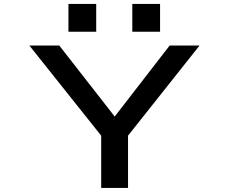

<svg xmlns="http://www.w3.org/2000/svg" viewBox="-20 -924 1140 944"><path d="M477.5 0V-257L124.5 -700H271.5L544 -351L814 -700H961L609.5 -257V0ZM316.5 -904.5H453V-768H316.5ZM630.5 -904.5H767V-768H630.5Z"/></svg>

Font: Trispace Expanded Medium
Style: Regular
Weight: 500
Width: 7
Designer: Tyler Finck
Foundry: Etcetera Type Company
Version: Version 1.210; ttfautohint (v1.8.3)